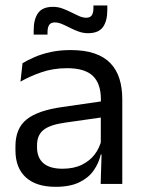

<svg xmlns="http://www.w3.org/2000/svg" viewBox="-20 -686 534 716"><path d="M355.4 0 359 -118.6 355.9 -131.1V-286.5L356.3 -314.9Q356.3 -374.3 326.2 -403Q296 -431.7 230.4 -431.7Q178.2 -431.7 134.4 -416.5Q90.6 -401.3 56.4 -381.5L64 -450.4Q83.1 -462 109.4 -473.3Q135.7 -484.7 169.3 -492Q202.9 -499.3 243.3 -499.3Q295.8 -499.3 332.6 -486.6Q369.4 -473.9 392.2 -449.9Q415 -425.8 425.5 -392Q436 -358.1 436 -316.2V0ZM187.4 10.7Q114.9 10.7 76.3 -24.6Q37.6 -60 37.6 -125.7V-140Q37.6 -207.4 79.3 -240.7Q121 -274.1 212.2 -286.9L366.5 -309.2L370.9 -249.8L222 -228.6Q166.2 -220.7 142.2 -201.4Q118.1 -182 118.1 -144.5V-136.6Q118.1 -97.9 141.9 -77.4Q165.7 -56.8 213.1 -56.8Q254.9 -56.8 284.9 -71.4Q314.9 -86 333.4 -110.5Q352 -135.1 358.5 -165.2L371.2 -109.8H355.7Q348.6 -77.8 329.3 -50.3Q310.1 -22.8 275.5 -6.1Q240.9 10.7 187.4 10.7ZM308.6 -562.2Q290.5 -562.2 273.6 -568.2Q256.7 -574.2 241 -582.3Q225.3 -590.4 211.1 -596.4Q196.9 -602.4 184.3 -602.4Q169.8 -602.4 163.5 -593.2Q157.2 -584.1 157.2 -565.4V-556.9H105.6V-573.3Q105.6 -614.4 122.1 -637.4Q138.6 -660.5 177.6 -660.5Q196 -660.5 212.9 -654.3Q229.8 -648.1 245.3 -640.2Q260.8 -632.3 274.8 -626.1Q288.9 -619.9 301.6 -619.9Q316.4 -619.9 322.5 -629.2Q328.5 -638.5 328.5 -657.3V-665.7H380.2V-648.8Q380.2 -607.4 363.7 -584.8Q347.2 -562.2 308.6 -562.2Z"/></svg>

Font: Anek Bangla Medium
Style: Regular
Weight: 500
Designer: Sulekha Rajkumar (Bangla), Yesha Goshar (Latin)
Foundry: Ek Type
Version: Version 1.003